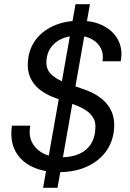

<svg xmlns="http://www.w3.org/2000/svg" viewBox="-20 -811 622 918"><path d="M186 87 341 -791H410L255 87ZM261 12Q187 12 133 -14Q79 -40 53 -89.5Q27 -139 37 -210H125Q116 -166 132.5 -132Q149 -98 185 -78.5Q221 -59 271 -59Q324 -59 360.5 -76Q397 -93 416 -124.5Q435 -156 436 -198Q438 -225 427.5 -244.5Q417 -264 398.5 -278Q380 -292 355.5 -302.5Q331 -313 303 -322.5Q275 -332 246 -342Q177 -367 144 -408.5Q111 -450 113 -505Q114 -567 145.5 -613.5Q177 -660 233 -686Q289 -712 362 -712Q427 -712 474.5 -687.5Q522 -663 545 -619Q568 -575 557 -518H470Q476 -552 462.5 -579.5Q449 -607 419.5 -623.5Q390 -640 349 -640Q306 -640 273 -624.5Q240 -609 221.5 -581.5Q203 -554 202 -517Q201 -493 209.5 -476.5Q218 -460 234.5 -447Q251 -434 273.5 -423.5Q296 -413 323.5 -404Q351 -395 381 -384Q413 -373 440 -357Q467 -341 486.5 -319.5Q506 -298 516.5 -270Q527 -242 526 -207Q524 -142 491 -93Q458 -44 399 -16Q340 12 261 12Z"/></svg>

Font: DM Sans 18pt
Style: Italic
Weight: 400
Italic angle: -10°
Designer: Colophon Foundry, Jonny Pinhorn
Foundry: Colophon Foundry
Version: Version 4.004;gftools[0.9.30]